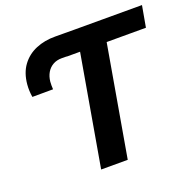

<svg xmlns="http://www.w3.org/2000/svg" viewBox="-125 -841 987 971"><g transform="rotate(-20 368.5 -355.5)"><path d="M524.9 -710.9 401.4 0H258.3L381.8 -710.9ZM736.8 -710.9 716.3 -596.2H289.6L310.1 -710.9ZM357.4 -596.2 264.2 -597.2Q235.8 -597.2 215.6 -585.4Q195.3 -573.7 183.3 -553.2Q171.4 -532.7 168.5 -505.9Q167.5 -495.1 167.7 -484.9Q168 -474.6 168.5 -464.4L57.1 -463.9Q54.2 -480.5 53.5 -497.6Q52.7 -514.6 54.2 -531.7Q59.6 -592.3 89.1 -632.3Q118.7 -672.4 165.5 -692.1Q212.4 -711.9 270.5 -711.4L377.9 -710.9Z"/></g></svg>

Font: Roboto
Style: Bold Italic
Weight: 700
Italic angle: -12°
Designer: Christian Robertson
Foundry: Google
Version: Version 3.0